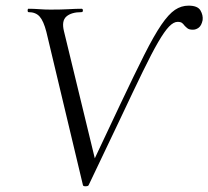

<svg xmlns="http://www.w3.org/2000/svg" viewBox="-20 -656 738 680"><path d="M273.8 0 144.2 -543.2Q134.4 -581.4 120.5 -597.2Q106.6 -613 81 -613Q77.8 -613 77.8 -619Q77.8 -625 81 -625Q99.6 -625 119.1 -623.5Q138.6 -622 158.8 -622Q198.4 -622 223.8 -623.5Q249.2 -625 268.6 -625Q273.6 -625 273.6 -619Q273.6 -613 268.6 -613Q232.8 -613 215.1 -597.5Q197.4 -582 206.6 -545.2L321.4 -72L284 -28Q355.6 -180.2 405.9 -286.5Q456.2 -392.8 490.8 -461.5Q525.4 -530.2 551.4 -568.2Q577.4 -606.2 599.7 -621.1Q622 -636 647.8 -636Q680 -636 689.9 -619.1Q699.8 -602.2 697.6 -584.6Q693.6 -565.6 684 -558.2Q674.4 -550.8 663.2 -550.8Q650.2 -550.8 644.2 -555.5Q638.2 -560.2 633.6 -565.2Q630.2 -570 625.2 -574.3Q620.2 -578.6 609 -578.6Q595 -578.6 578.9 -562.1Q562.8 -545.6 540.3 -507Q517.8 -468.4 485.6 -402.2Q453.4 -336 406.7 -236.9Q360 -137.8 294.2 -0.8Q293 3.4 283.9 3.7Q274.8 4 273.8 0Z"/></svg>

Font: Cormorant Garamond Light
Style: Italic
Weight: 300
Italic angle: -10°
Designer: Christian Thalmann (Catharsis Fonts)
Foundry: Catharsis Fonts
Version: Version 4.001